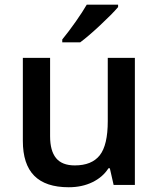

<svg xmlns="http://www.w3.org/2000/svg" viewBox="-20 -786 675 816"><path d="M462.9 0 446.8 -70.8H440.9Q417 -33.2 372.8 -11.7Q328.6 9.8 272 9.8Q173.8 9.8 125.5 -39.1Q77.1 -87.9 77.1 -187V-540H192.9V-207Q192.9 -145 218.3 -114Q243.7 -83 297.9 -83Q370.1 -83 404.1 -126.2Q438 -169.4 438 -271V-540H553.2V0ZM244.6 -606V-618.2Q272.5 -652.3 302 -694.3Q331.5 -736.3 348.6 -766.1H481.9V-755.9Q456.5 -726.1 406 -679Q355.5 -631.8 320.8 -606Z"/></svg>

Font: f0_1792           
Style: Regular
Weight: 600
Foundry: Ascender Corporation
Version: Version 1.10